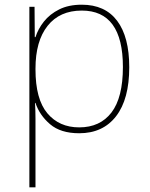

<svg xmlns="http://www.w3.org/2000/svg" viewBox="-20 -557 640 817"><path d="M105 240V-528H127L128 -399H131Q142 -434 167 -465.5Q192 -497 232 -517Q272 -537 328 -537Q427 -537 478.5 -468.5Q530 -400 530 -271Q530 -135 474 -62.5Q418 10 317 10Q238 10 193 -28.5Q148 -67 131 -119H129Q131 -85 131 -51Q131 -17 131 15V240ZM317 -15Q406 -15 454.5 -78.5Q503 -142 503 -272Q503 -512 328 -512Q234 -512 182.5 -447Q131 -382 131 -265V-262Q131 -135 181.5 -75Q232 -15 317 -15Z"/></svg>

Font: Noto Sans Mono Thin
Style: Regular
Weight: 100
Designer: Monotype Design Team
Foundry: Monotype Imaging Inc.
Version: Version 2.014